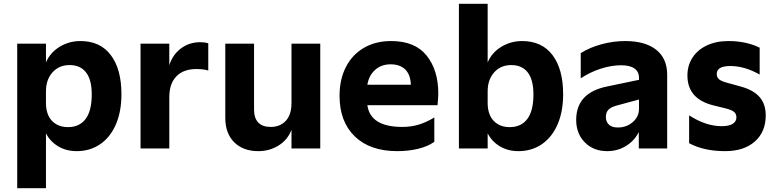

<svg xmlns="http://www.w3.org/2000/svg" viewBox="-20 -785 4103 1015"><path d="M71 -554H223V-455Q245 -507 295 -537.5Q345 -568 405 -568Q510 -568 566 -493.5Q622 -419 622 -287Q622 -194 592 -126Q562 -58 508.5 -22Q455 14 386 14Q330 14 287.5 -11.5Q245 -37 223 -80V210H71ZM340 -113Q400 -113 432.5 -156Q465 -199 465 -286Q465 -363 435 -402Q405 -441 348 -441Q292 -441 257.5 -402.5Q223 -364 223 -302V-241Q223 -180 254.5 -146.5Q286 -113 340 -113Z M723 -554H875V-440Q892 -495 936 -528.5Q980 -562 1039 -562Q1063 -562 1081 -556V-412Q1057 -420 1018 -420Q950 -420 912.5 -381.5Q875 -343 875 -271V0H723Z M1673 0H1521V-99Q1501 -46 1453 -16Q1405 14 1346 14Q1265 14 1218 -33Q1171 -80 1171 -162V-554H1323V-207Q1323 -160 1345.5 -137Q1368 -114 1411 -114Q1461 -114 1491 -146.5Q1521 -179 1521 -240V-554H1673Z M1775 -279Q1775 -365 1808.5 -430.5Q1842 -496 1903.5 -532Q1965 -568 2048 -568Q2174 -568 2235.5 -491Q2297 -414 2297 -291Q2297 -271 2293 -229H1922Q1938 -114 2107 -114Q2154 -114 2194.5 -126.5Q2235 -139 2276 -164V-35Q2240 -10 2189 2Q2138 14 2080 14Q1936 14 1855.5 -64Q1775 -142 1775 -279ZM2152 -337Q2150 -391 2122 -418Q2094 -445 2045 -445Q1996 -445 1963 -415.5Q1930 -386 1922 -337Z M2558 -80V0H2406V-765H2558V-455Q2580 -507 2630 -537.5Q2680 -568 2740 -568Q2845 -568 2901 -493.5Q2957 -419 2957 -287Q2957 -194 2927 -126Q2897 -58 2843.5 -22Q2790 14 2721 14Q2665 14 2622.5 -11.5Q2580 -37 2558 -80ZM2675 -113Q2735 -113 2767.5 -156Q2800 -199 2800 -286Q2800 -363 2770 -402Q2740 -441 2683 -441Q2627 -441 2592.5 -402.5Q2558 -364 2558 -302V-241Q2558 -180 2589.5 -146.5Q2621 -113 2675 -113Z M3026 -151Q3026 -295 3190 -328L3358 -363V-374Q3358 -406 3334 -423Q3310 -440 3264 -440Q3212 -440 3156 -422Q3100 -404 3050 -371V-504Q3097 -534 3159.5 -551Q3222 -568 3285 -568Q3391 -568 3449 -522Q3507 -476 3507 -390V0H3357V-87Q3334 -41 3289.5 -13.5Q3245 14 3190 14Q3117 14 3071.5 -32.5Q3026 -79 3026 -151ZM3246 -111Q3292 -111 3325 -139.5Q3358 -168 3358 -210V-259L3240 -227Q3210 -219 3196.5 -205Q3183 -191 3183 -167Q3183 -141 3199 -126Q3215 -111 3246 -111Z M3623 -28V-175Q3712 -118 3795 -118Q3834 -118 3853.5 -130.5Q3873 -143 3873 -164Q3873 -183 3860.5 -193.5Q3848 -204 3816 -212L3751 -228Q3614 -262 3614 -386Q3614 -439 3641 -480.5Q3668 -522 3717 -545Q3766 -568 3831 -568Q3924 -568 3996 -533V-391Q3916 -436 3841 -436Q3769 -436 3769 -394Q3769 -377 3780.5 -366.5Q3792 -356 3822 -348L3898 -327Q3963 -309 3995.5 -272Q4028 -235 4028 -175Q4028 -88 3970.5 -37Q3913 14 3813 14Q3701 14 3623 -28Z"/></svg>

Font: Application
Style: Bold
Weight: 700
Designer: Wei Huang
Foundry: Wei Huang
Version: Version 0.012